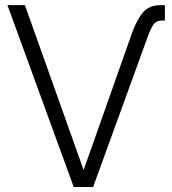

<svg xmlns="http://www.w3.org/2000/svg" viewBox="-20 -748 689 768"><path d="M505.9 -609.9Q525.9 -667 551 -697.3Q576.2 -727.5 622.1 -727.5H639.6V-666H631.3Q605 -666 594 -650.1Q583 -634.3 571.3 -602.1L352.5 0H274.9L9.8 -727.5H79.6L314.5 -67.9Z"/></svg>

Font: Inter Display Light
Style: Regular
Weight: 300
Designer: Rasmus Andersson
Foundry: rsms
Version: Version 4.000;git-a52131595